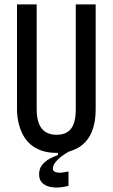

<svg xmlns="http://www.w3.org/2000/svg" viewBox="-20 -680 510 869"><path d="M290 161Q270 167 247 168.5Q224 170 203.5 165Q183 160 170 146.5Q157 133 157 109Q157 83 171 66Q185 49 204.5 38.5Q224 28 242 22V8L296 0V4Q257 25 238 46Q219 67 219 82Q219 92 226.5 96.5Q234 101 245.5 101.5Q257 102 269 100Q281 98 290 96ZM236 12Q197 12 167.5 1.5Q138 -9 117 -27.5Q96 -46 83 -71.5Q70 -97 63.5 -126Q57 -155 57 -186V-660H146V-185Q146 -146 156.5 -120Q167 -94 187 -82Q207 -70 237 -70Q265 -70 284.5 -82Q304 -94 313.5 -119.5Q323 -145 323 -185V-660H413V-186Q413 -88 367 -38Q321 12 236 12Z"/></svg>

Font: Bricolage Grotesque 36pt Condensed
Style: Regular
Weight: 400
Width: 3
Designer: Mathieu Triay
Foundry: Atelier Triay
Version: Version 1.001;gftools[0.9.33.dev8+g029e19f]